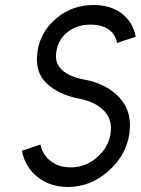

<svg xmlns="http://www.w3.org/2000/svg" viewBox="-20 -732 560 764"><path d="M352 -712Q266 -712 203 -658Q171 -631 152.5 -597.5Q134 -564 129 -525Q118 -445 165 -401Q213 -355 297 -339Q359 -327 394 -291Q428 -256 420 -202Q412 -145 366 -106Q321 -66 261 -66Q214 -66 182 -91Q149 -116 141 -157L67 -132Q80 -67 129 -28Q179 12 250 12Q340 12 411 -51Q483 -114 495 -202Q507 -288 455 -344Q403 -400 312 -416Q246 -429 219 -462Q198 -487 204 -525Q211 -574 247 -603Q285 -634 340 -634Q385 -634 412 -615Q439 -596 446 -561L520 -586Q509 -644 465 -678Q420 -712 352 -712Z"/></svg>

Font: Unageo
Style: Regular-Italic
Weight: 400
Designer: Richard Sepsi
Foundry: Richard Sepsi
Version: Version 2.000